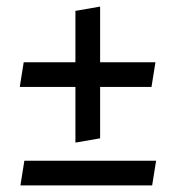

<svg xmlns="http://www.w3.org/2000/svg" viewBox="-20 -576 534 583"><path d="M284 -387H452L440 -312H284V-156L209 -143V-312H40L52 -387H209V-543L284 -556ZM454 -88 442 -13H42L54 -88Z"/></svg>

Font: Magra
Style: Regular
Weight: 400
Designer: Viviana Monsalve
Foundry: Viviana Monsalve
Version: Version 1.001